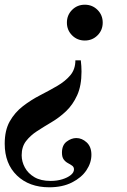

<svg xmlns="http://www.w3.org/2000/svg" viewBox="-48 -474 537 815"><path d="M295 -218Q298 -193 298 -170Q298 -110 279.5 -69.5Q261 -29 232.5 -2Q204 25 171 44.5Q138 64 109.5 82.5Q81 101 62.5 125Q44 149 44 185Q44 212 57.5 237Q71 262 98 278Q125 294 167 294Q194 294 216.5 287Q239 280 252.5 269Q266 258 266 245Q266 235 258.5 229.5Q251 224 240.5 218.5Q230 213 222.5 203Q215 193 215 174Q215 142 235 127Q255 112 276 112Q300 112 320 130.5Q340 149 340 183Q340 217 319 248.5Q298 280 257.5 300.5Q217 321 161 321Q76 321 24 271Q-28 221 -28 136Q-28 79 -6.5 41Q15 3 49.5 -23.5Q84 -50 122 -69.5Q160 -89 194.5 -109Q229 -129 250.5 -154.5Q272 -180 272 -218ZM312 -454Q344 -454 366 -432Q388 -410 388 -378Q388 -346 366 -324Q344 -302 312 -302Q280 -302 258 -324Q236 -346 236 -378Q236 -410 258 -432Q280 -454 312 -454Z"/></svg>

Font: Libre Bodoni Medium
Style: Italic
Weight: 500
Italic angle: -13°
Designer: Pablo Impallari, Rodrigo Fuenzalida
Foundry: Impallari Type
Version: Version 2.005;gftools[0.9.23]